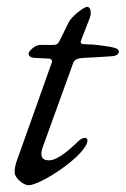

<svg xmlns="http://www.w3.org/2000/svg" viewBox="-20 -530 369 564"><path d="M64 14C101 14 237 -77 237 -118C237 -122 234 -125 229 -125C224 -125 217 -122 210 -115C189 -95 151 -59 124 -59C101 -59 97 -74 106 -99L195 -345C198 -353 205 -359 226 -360C255 -361 281 -363 310 -365C325 -366 329 -374 329 -377C329 -384 327 -388 306 -392C288 -395 258 -400 231 -400C220 -400 215 -402 218 -411L244 -478C249 -491 247 -510 236 -510C226 -510 190 -481 182 -465L158 -416C151 -401 148 -398 134 -398H98C80 -398 64 -377 64 -374C64 -369 65 -361 82 -360L122 -358C128 -358 135 -355 132 -346L37 -79C30 -59 23 -45 23 -23C23 -9 47 14 64 14Z"/></svg>

Font: EB Garamond
Style: Italic
Weight: 400
Italic angle: -17.2°
Designer: Georg Duffner and Octavio Pardo
Foundry: Georg Duffner
Version: Version 1.000;PS 001.000;hotconv 1.0.88;makeotf.lib2.5.64775